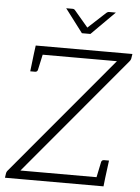

<svg xmlns="http://www.w3.org/2000/svg" viewBox="-61 -966 738 1013"><g transform="rotate(5 308.5 -459.5)"><path d="M4 0 7 -20Q8 -31 15 -39L539 -664H99L105 -709H617L614 -690Q613 -678 605 -669L82 -45H531L526 0ZM482 -30 502 -126Q503 -132 507 -135Q511 -138 517 -138H543L531 -45ZM149 -679 128 -583Q127 -577 123 -574Q119 -571 114 -571H88L99 -664ZM511 -919 387 -795H342L248 -919H282Q290 -919 295 -913L368 -827L461 -913Q463 -915 467 -917Q471 -919 476 -919Z"/></g></svg>

Font: Aleo Light
Style: Italic
Weight: 300
Italic angle: -7°
Designer: Alessio Laiso
Foundry: Alessio Laiso
Version: Version 2.001;gftools[0.9.29]